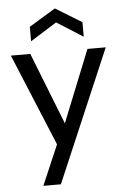

<svg xmlns="http://www.w3.org/2000/svg" viewBox="-61 -771 656 1014"><g transform="rotate(-5 267.0 -264.0)"><path d="M218 -12 16 -500H119L269 -119L422 -500H519L220 200H127ZM129 -643 269 -728 408 -643V-566L269 -654L129 -566Z"/></g></svg>

Font: AF Albert Sans Medium
Style: Regular
Weight: 500
Designer: Andreas Rasmussen
Foundry: a.Foundry
Version: Version 1.300;Glyphs 3.2 (3231)